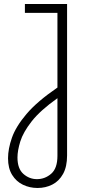

<svg xmlns="http://www.w3.org/2000/svg" viewBox="-20 -720 436 956"><path d="M167 216Q128 216 94.5 200Q61 184 40.5 151Q20 118 20 68Q20 21 39.5 -34.5Q59 -90 112 -152.5Q165 -215 266 -284V-656H104V-700H314V54Q314 110 294 146Q274 182 240.5 199Q207 216 167 216ZM164 172Q204 172 235 145Q266 118 266 56V-231Q180 -170 137.5 -115.5Q95 -61 81 -15.5Q67 30 67 64Q67 120 96.5 146Q126 172 164 172Z"/></svg>

Font: MuseoModerno ExtraLight
Style: Regular
Weight: 200
Designer: Pablo Cosgaya, Héctor Gatti, Marcela Romero, and the Authors of The MuseoModerno Project.
Foundry: Omnibus-Type Team
Version: Version 1.001